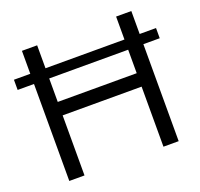

<svg xmlns="http://www.w3.org/2000/svg" viewBox="-128 -883 1071 1026"><g transform="rotate(-20 408.0 -370.0)"><path d="M97 0V-551.5H4V-609.5H97V-740H183.5V-609.5H632.5V-740H719V-609.5H812V-551.5H719V0H632.5V-341.5H183.5V0ZM183.5 -418H632.5V-551.5H183.5Z"/></g></svg>

Font: Encode Sans Exp
Style: Regular
Weight: 400
Width: 7
Designer: Multiple Designers
Foundry: Impallari Type
Version: Version 3.002; ttfautohint (v1.8.3) -l 8 -r 50 -G 200 -x 14 